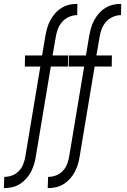

<svg xmlns="http://www.w3.org/2000/svg" viewBox="-36 -755 656 990"><path d="M-16 215 -14 157H-13Q7 157 27 149.5Q47 142 62 126Q77 110 84.5 90Q92 70 95 50L172 -412H92L93 -469H181L198 -570Q202 -591 207.5 -611Q213 -631 223.5 -650.5Q234 -670 248.5 -686.5Q263 -703 282 -714.5Q301 -726 321 -730.5Q341 -735 362 -735H363L362 -677H361Q340 -677 319 -667.5Q298 -658 283.5 -641Q269 -624 261.5 -603Q254 -582 251 -561L235 -469H315L314 -412H226L149 50Q146 71 140 91Q134 111 124 130.5Q114 150 99 166.5Q84 183 65.5 194.5Q47 206 26 210.5Q5 215 -15 215ZM210 215 212 157H213Q233 157 253 149.5Q273 142 288 126Q303 110 310.5 90Q318 70 321 50L398 -412H318L319 -469H407L424 -570Q428 -591 433.5 -611Q439 -631 449.5 -650.5Q460 -670 474.5 -686.5Q489 -703 508 -714.5Q527 -726 547 -730.5Q567 -735 588 -735H589L588 -677H587Q566 -677 545 -667.5Q524 -658 509.5 -641Q495 -624 487.5 -603Q480 -582 477 -561L461 -469H541L540 -412H452L375 50Q372 71 366 91Q360 111 350 130.5Q340 150 325 166.5Q310 183 291.5 194.5Q273 206 252 210.5Q231 215 211 215Z"/></svg>

Font: Iosevka Light Extended
Style: Italic
Weight: 300
Width: 7
Italic angle: -9°
Monospace: yes
Designer: Belleve Invis
Foundry: Belleve Invis
Version: Version 32.5.0; ttfautohint (v1.8.4)